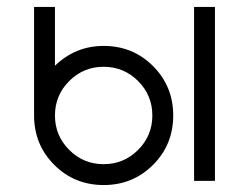

<svg xmlns="http://www.w3.org/2000/svg" viewBox="-20 -520 685 552"><path d="M278 -328Q336 -328 377 -287Q418 -246 418 -188Q418 -130 377 -89Q336 -48 278 -48Q220 -48 179 -89Q138 -130 138 -188Q138 -246 179 -287Q220 -328 278 -328ZM278 -388Q197 -388 138 -331V-500H78V-188Q78 -104 136 -46Q194 12 278 12Q362 12 420 -46Q478 -104 478 -188Q478 -272 420 -330Q362 -388 278 -388ZM538 -500V0H598V-500Z"/></svg>

Font: Unageo Variable
Style: Regular
Weight: 300
Designer: Richard Sepsi
Foundry: Richard Sepsi
Version: Version 2.200